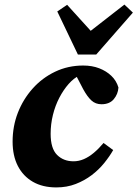

<svg xmlns="http://www.w3.org/2000/svg" viewBox="-20 -802 600 838"><path d="M226 16Q166 16 123.5 -8.5Q81 -33 58 -77.5Q35 -122 35 -184Q35 -251 58 -310Q81 -369 122.5 -415.5Q164 -462 220.5 -489Q277 -516 343 -516Q382 -516 413 -504Q444 -492 466 -471Q488 -450 497 -420Q495 -391 476.5 -369Q458 -347 423 -347Q397 -347 379 -363.5Q361 -380 343 -413L305 -486H359V-473H327Q302 -461 279.5 -435.5Q257 -410 239 -375.5Q221 -341 211 -300.5Q201 -260 201 -218Q201 -154 229 -126Q257 -98 301 -98Q324 -98 346 -107.5Q368 -117 389.5 -135Q411 -153 432 -178L474 -147Q458 -119 434.5 -90Q411 -61 380 -37.5Q349 -14 310.5 1Q272 16 226 16ZM273 -781 409 -631H329L523 -782L560 -747L400 -564H320L230 -752Z"/></svg>

Font: Source Serif 4 ExtraBold
Style: Italic
Weight: 800
Italic angle: -12°
Designer: Frank Grießhammer
Foundry: Adobe Systems Incorporated
Version: Version 4.004;hotconv 1.0.116;makeotfexe 2.5.65601